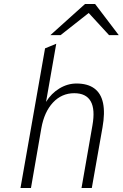

<svg xmlns="http://www.w3.org/2000/svg" viewBox="-20 -941 614 961"><path d="M82.5 0 205.5 -699 261.5 -722 210.5 -431Q236.5 -473.5 277.2 -498.2Q318 -523 363 -523Q418.5 -523 452 -498.5Q485.5 -474 495.8 -425Q506 -376 493 -303L439.5 0H388L442.5 -312.5Q457 -393.5 434 -434Q411 -474.5 351.5 -474.5Q289 -474.5 245.2 -427.8Q201.5 -381 187 -299.5L135 0ZM232 -765 405.5 -921H456L574.5 -765H526L424 -876L283 -765Z"/></svg>

Font: Overpass ExtraLight
Style: Italic
Weight: 250
Italic angle: -10°
Designer: Delve Withrington, Dave Bailey, Thomas Jockin
Foundry: Delve Fonts LLC
Version: Version 4.000